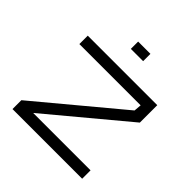

<svg xmlns="http://www.w3.org/2000/svg" viewBox="-170 -747 873 873"><g transform="rotate(45 266.5 -310.5)"><path d="M119 -54H488V0H40V-57L437 -388L440 -424H46V-478H493V-366ZM227 -621H306V-574H227Z"/></g></svg>

Font: Turret Road
Style: Regular
Weight: 400
Designer: Noponies
Foundry: Noponies
Version: Version 1.001; ttfautohint (v1.8)